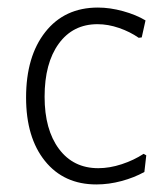

<svg xmlns="http://www.w3.org/2000/svg" viewBox="-20 -482 426 508"><path d="M365 -428 355 -383 347 -382Q324 -398 295 -408Q266 -418 238 -418Q173 -418 135.5 -366.5Q98 -315 98 -226Q98 -139 136 -88Q174 -37 240 -37Q270 -37 302 -47.5Q334 -58 360 -75L367 -71L362 -27Q335 -12 301.5 -3Q268 6 235 6Q149 6 99 -56Q49 -118 49 -224Q49 -333 100 -397.5Q151 -462 239 -462Q271 -462 305.5 -452.5Q340 -443 365 -428Z"/></svg>

Font: Luna Sans Light
Style: Regular
Weight: 300
Designer: Juan Pablo del Peral
Foundry: Huerta Tipografica
Version: Version 2.001; ttfautohint (v1.5)